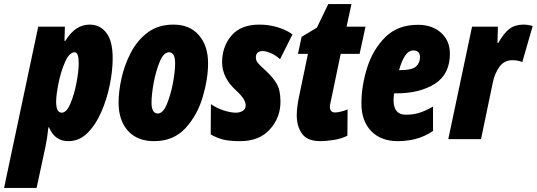

<svg xmlns="http://www.w3.org/2000/svg" viewBox="-83 -684 2639 944"><path d="M221 -130Q193 -130 193 -183Q193 -216 204.5 -274Q216 -332 237 -379.5Q258 -427 284 -427Q304 -427 304 -373Q304 -334 293 -276.5Q282 -219 263 -174.5Q244 -130 221 -130ZM-63 240H97L142 30Q148 3 155 -58H158Q186 10 253 10Q307 10 347.5 -30.5Q388 -71 415.5 -134.5Q443 -198 457 -268Q471 -338 471 -398Q471 -482 440 -522.5Q409 -563 358 -563Q324 -563 295 -545Q266 -527 238 -483H234L236 -553H105Z M674 10Q770 10 828.5 -53.5Q887 -117 913.5 -206.5Q940 -296 940 -373Q940 -459 895 -511Q850 -563 770 -563Q695 -563 643.5 -524.5Q592 -486 560.5 -425.5Q529 -365 514.5 -299.5Q500 -234 500 -180Q500 -92 546 -41Q592 10 674 10ZM693 -126Q662 -126 662 -179Q662 -220 673 -278.5Q684 -337 703 -382Q722 -427 748 -427Q778 -427 778 -373Q778 -333 767 -274.5Q756 -216 737 -171Q718 -126 693 -126Z M1098 10Q1192 10 1244 -48Q1296 -106 1296 -184Q1296 -242 1276.5 -274Q1257 -306 1223 -337Q1191 -366 1183 -377Q1175 -388 1175 -402Q1175 -433 1210 -433Q1223 -433 1246 -424Q1269 -415 1294 -393L1355 -515Q1327 -536 1283.5 -549.5Q1240 -563 1192 -563Q1101 -563 1055 -509Q1009 -455 1009 -378Q1009 -302 1077 -240Q1106 -213 1115.5 -196Q1125 -179 1125 -166Q1125 -148 1110.5 -139Q1096 -130 1077 -130Q1051 -130 1017 -141Q983 -152 954 -172L953 -23Q983 -6 1014 2Q1045 10 1098 10Z M1493 10Q1520 10 1558.5 4Q1597 -2 1625 -17L1626 -146Q1607 -138 1590 -134.5Q1573 -131 1565 -131Q1539 -131 1539 -159Q1539 -168 1543 -184L1592 -419H1685L1714 -553H1621L1645 -664H1531L1475 -548L1400 -503L1382 -419H1431L1387 -208Q1376 -154 1376 -118Q1376 -63 1402 -26.5Q1428 10 1493 10Z M1873 10Q1917 10 1959.5 -0.5Q2002 -11 2046 -40V-160Q2005 -137 1976 -128.5Q1947 -120 1912 -120Q1852 -120 1852 -192Q1852 -208 1855 -225H1865Q1981 -225 2055 -272Q2129 -319 2129 -420Q2129 -484 2085.5 -523Q2042 -562 1972 -562Q1872 -562 1811 -501Q1750 -440 1722 -350.5Q1694 -261 1694 -175Q1694 -89 1742 -39.5Q1790 10 1873 10ZM1879 -339Q1906 -436 1948 -436Q1982 -436 1982 -403Q1982 -375 1962.5 -357Q1943 -339 1881 -339Z M2121 0H2282L2340 -278Q2349 -323 2372.5 -355.5Q2396 -388 2436 -388Q2463 -388 2485 -379L2536 -556Q2513 -563 2491 -563Q2449 -563 2421.5 -542Q2394 -521 2367 -473H2363L2365 -553H2238Z"/></svg>

Font: Noto Sans Display Condensed Black
Style: Italic
Weight: 900
Width: 3
Italic angle: -192°
Designer: Monotype Design Team
Foundry: Monotype Imaging Inc.
Version: Version 1.900